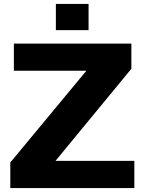

<svg xmlns="http://www.w3.org/2000/svg" viewBox="-20 -949 731 969"><path d="M32 0V-129L416 -592H50V-729H643V-602L260 -137H658V0ZM262 -797V-929H427V-797Z"/></svg>

Font: Hubot Sans
Style: Bold
Weight: 700
Designer: Deni Anggara
Foundry: GitHub, Inc., Subsidiary of Microsoft Corporation
Version: Version 2.000